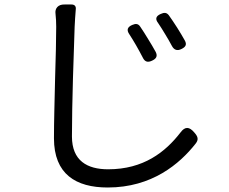

<svg xmlns="http://www.w3.org/2000/svg" viewBox="-20 -783 1020 854"><path d="M639 -609C627 -629 615 -648 604 -664C595 -678 584 -679 568 -672C547 -663 542 -650 555 -631C565 -616 575 -599 585 -582C596 -564 605 -545 615 -527C624 -508 637 -504 656 -513C676 -522 682 -534 672 -553C662 -571 651 -590 639 -609ZM768 -660C755 -680 742 -700 731 -715C721 -728 710 -728 695 -721C674 -712 669 -699 683 -681C693 -666 704 -649 714 -632C725 -615 735 -596 745 -578C755 -560 769 -556 787 -565C806 -574 812 -585 802 -603C792 -621 780 -641 768 -660ZM225 -432C223 -339 220 -241 220 -168C220 -8 318 51 459 51C656 51 779 -54 850 -144C865 -163 860 -176 844 -194C822 -220 803 -221 783 -194C715 -106 618 -30 461 -30C368 -30 300 -68 300 -176C300 -322 308 -554 312 -664C313 -689 315 -715 317 -741C319 -755 312 -763 298 -763H270H267C239 -764 223 -746 227 -721C229 -703 230 -683 230 -664C230 -613 228 -525 225 -432Z"/></svg>

Font: GenSenRounded2 TW R
Style: Regular
Weight: 400
Version: Version 2.100;PS 2.1;hotconv 16.6.51;makeotf.lib2.5.65220 DE